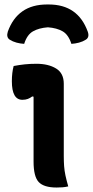

<svg xmlns="http://www.w3.org/2000/svg" viewBox="-20 -833 415 858"><path d="M194 -711Q154 -708 127.5 -693Q101 -678 88 -637Q71 -638 54 -642.5Q37 -647 23 -656Q7 -667 15 -692Q59 -813 190 -813H198Q328 -813 372 -692Q381 -667 364 -656Q350 -647 333 -642.5Q316 -638 299 -637Q286 -678 260 -693Q234 -708 194 -711ZM130 -111V-401L124 -402Q115 -395 104.5 -391Q94 -387 80 -387Q33 -387 33 -470Q33 -508 41 -538Q67 -543 91 -545.5Q115 -548 143 -548Q196 -548 230.5 -527Q265 -506 265 -459V-137Q265 -111 266.5 -90.5Q268 -70 272.5 -49Q277 -28 285 0Q272 3 259.5 4Q247 5 233 5Q176 5 153 -19.5Q130 -44 130 -111Z"/></svg>

Font: Recursive Sn Csl St
Style: Bold
Weight: 700
Version: Version 1.079;hotconv 1.0.112;makeotfexe 2.5.65598; ttfautoh